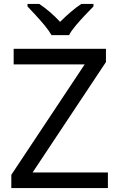

<svg xmlns="http://www.w3.org/2000/svg" viewBox="-20 -964 612 984"><path d="M533 0H38V-68L414 -634H50V-714H523V-646L147 -80H533ZM244 -784Q231 -807 209 -833.5Q187 -860 163 -886Q139 -912 121 -931V-944H181Q207 -927 235 -903Q263 -879 288 -852Q315 -879 343 -903Q371 -927 397 -944H459V-931Q440 -912 415.5 -886Q391 -860 368.5 -833.5Q346 -807 334 -784Z"/></svg>

Font: Noto Naskh Arabic
Style: Regular
Weight: 400
Designer: Monotype Design Team, David Williams, Mohamad Dakak and Nizar Qandah
Foundry: Monotype Imaging Inc.
Version: Version 2.013